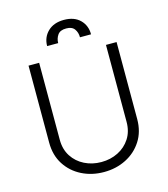

<svg xmlns="http://www.w3.org/2000/svg" viewBox="-135 -1044 1014 1161"><g transform="rotate(-15 372.0 -463.0)"><path d="M581.3 -727.3H647.7V-245.7Q647.7 -166.5 610.4 -108.7Q573.2 -50.8 510.7 -19.2Q448.2 12.4 372.2 12.4Q296.2 12.4 233.5 -19.2Q170.8 -50.8 133.7 -108.7Q96.6 -166.5 96.6 -245.7V-727.3H163V-245.7Q163 -185.4 191.4 -141.5Q219.8 -97.7 267.4 -73.9Q315 -50.1 372.2 -50.1Q429.7 -50.1 477.1 -73.9Q524.5 -97.7 552.9 -141.5Q581.3 -185.4 581.3 -245.7ZM235.8 -812.5Q236.2 -867.5 273.4 -903.4Q310.7 -939.3 374.3 -939.3Q438.6 -939.3 474.8 -903.4Q511 -867.5 510.7 -812.5H441.4Q441.8 -842.3 426 -864.2Q410.2 -886 374.3 -885.7Q336.3 -886 320.7 -863.5Q305 -840.9 305 -812.5Z"/></g></svg>

Font: Inter UI Light
Style: Regular
Weight: 300
Designer: Rasmus Andersson
Foundry: rsms
Version: 3.2;8d6f07862